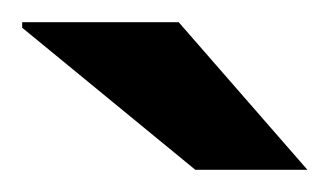

<svg xmlns="http://www.w3.org/2000/svg" viewBox="-20 -744 297 173"><path d="M257 -591H156L0 -719V-724H141Z"/></svg>

Font: Archivo Expanded Medium
Style: Regular
Weight: 500
Width: 7
Designer: Hector Gatti
Foundry: Omnibus-Type
Version: Version 2.001